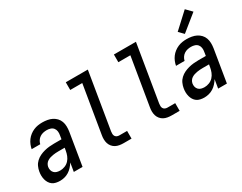

<svg xmlns="http://www.w3.org/2000/svg" viewBox="-88 -1244 2175 1728"><g transform="rotate(-30 1000.0 -380.5)"><path d="M145 8Q124 8 103.5 3.5Q83 -1 67.5 -12Q52 -23 41.5 -40Q31 -57 26 -76.5Q21 -96 20.5 -116.5Q20 -137 24 -159Q28 -183 39 -207.5Q50 -232 70 -250.5Q90 -269 114 -280.5Q138 -292 163.5 -298.5Q189 -305 214 -307.5Q239 -310 264 -310H342L348 -348Q352 -368 349.5 -387.5Q347 -407 335.5 -421.5Q324 -436 305.5 -442Q287 -448 267 -448Q249 -448 230.5 -444Q212 -440 195.5 -429Q179 -418 168.5 -401.5Q158 -385 154 -367H65Q69 -389 78 -411Q87 -433 101.5 -452.5Q116 -472 135.5 -487Q155 -502 177 -511.5Q199 -521 221.5 -524.5Q244 -528 267 -528Q293 -528 319 -523.5Q345 -519 367 -508Q389 -497 406 -479Q423 -461 431.5 -437.5Q440 -414 440.5 -387.5Q441 -361 437 -335L382 0H291L306 -90Q293 -69 276 -50Q259 -31 237.5 -17.5Q216 -4 192 2Q168 8 145 8ZM193 -72Q217 -72 241.5 -81.5Q266 -91 283.5 -110Q301 -129 310.5 -153Q320 -177 324 -201L329 -230H264Q249 -230 234.5 -229Q220 -228 205 -225.5Q190 -223 175.5 -218.5Q161 -214 147.5 -205.5Q134 -197 125.5 -184Q117 -171 114 -156Q111 -138 115 -121.5Q119 -105 130.5 -93Q142 -81 158.5 -76.5Q175 -72 193 -72Z M810 0Q788 0 767 -3.5Q746 -7 728 -16.5Q710 -26 697 -42Q684 -58 678 -77Q672 -96 671.5 -118Q671 -140 675 -161L757 -655H632V-735H861L764 -148Q762 -135 762.5 -122.5Q763 -110 769 -100Q775 -90 786 -85Q797 -80 810 -80H891V0Z M1310 0Q1288 0 1267 -3.5Q1246 -7 1228 -16.5Q1210 -26 1197 -42Q1184 -58 1178 -77Q1172 -96 1171.5 -118Q1171 -140 1175 -161L1257 -655H1132V-735H1361L1264 -148Q1262 -135 1262.5 -122.5Q1263 -110 1269 -100Q1275 -90 1286 -85Q1297 -80 1310 -80H1391V0Z M1645 8Q1624 8 1603.5 3.5Q1583 -1 1567.5 -12Q1552 -23 1541.5 -40Q1531 -57 1526 -76.5Q1521 -96 1520.5 -116.5Q1520 -137 1524 -159Q1528 -183 1539 -207.5Q1550 -232 1570 -250.5Q1590 -269 1614 -280.5Q1638 -292 1663.5 -298.5Q1689 -305 1714 -307.5Q1739 -310 1764 -310H1842L1848 -348Q1852 -368 1849.5 -387.5Q1847 -407 1835.5 -421.5Q1824 -436 1805.5 -442Q1787 -448 1767 -448Q1749 -448 1730.5 -444Q1712 -440 1695.5 -429Q1679 -418 1668.5 -401.5Q1658 -385 1654 -367H1565Q1569 -389 1578 -411Q1587 -433 1601.5 -452.5Q1616 -472 1635.5 -487Q1655 -502 1677 -511.5Q1699 -521 1721.5 -524.5Q1744 -528 1767 -528Q1793 -528 1819 -523.5Q1845 -519 1867 -508Q1889 -497 1906 -479Q1923 -461 1931.5 -437.5Q1940 -414 1940.5 -387.5Q1941 -361 1937 -335L1882 0H1791L1806 -90Q1793 -69 1776 -50Q1759 -31 1737.5 -17.5Q1716 -4 1692 2Q1668 8 1645 8ZM1693 -72Q1717 -72 1741.5 -81.5Q1766 -91 1783.5 -110Q1801 -129 1810.5 -153Q1820 -177 1824 -201L1829 -230H1764Q1749 -230 1734.5 -229Q1720 -228 1705 -225.5Q1690 -223 1675.5 -218.5Q1661 -214 1647.5 -205.5Q1634 -197 1625.5 -184Q1617 -171 1614 -156Q1611 -138 1615 -121.5Q1619 -105 1630.5 -93Q1642 -81 1658.5 -76.5Q1675 -72 1693 -72ZM1778 -576 1731 -624 1888 -769 1945 -711Z"/></g></svg>

Font: Iosevka SS04 Medium
Style: Italic
Weight: 500
Italic angle: -9°
Monospace: yes
Designer: Belleve Invis
Foundry: Belleve Invis
Version: Version 19.0.0; ttfautohint (v1.8.4)